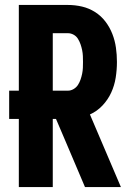

<svg xmlns="http://www.w3.org/2000/svg" viewBox="-20 -755 540 775"><path d="M56 0V-275H17V-389H56V-735H254Q283 -735 311 -728.5Q339 -722 363.5 -706.5Q388 -691 405.5 -668Q423 -645 433.5 -618Q444 -591 448 -562.5Q452 -534 452 -505Q452 -473 447 -441.5Q442 -410 429 -381.5Q416 -353 394 -329.5Q372 -306 343 -293L468 0H323L244 -186L206 -275H193V0ZM254 -389Q266 -389 277 -395.5Q288 -402 294.5 -412Q301 -422 305 -433.5Q309 -445 311.5 -457Q314 -469 314.5 -481Q315 -493 315 -505Q315 -517 314.5 -529Q314 -541 311.5 -553Q309 -565 305 -576.5Q301 -588 294.5 -598.5Q288 -609 277 -615Q266 -621 254 -621H193V-389Z"/></svg>

Font: Iosevka SS18 Heavy
Style: Regular
Weight: 900
Monospace: yes
Designer: Belleve Invis
Foundry: Belleve Invis
Version: Version 25.1.1; ttfautohint (v1.8.4)